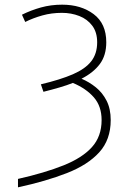

<svg xmlns="http://www.w3.org/2000/svg" viewBox="-20 -561 570 822"><path d="M57 205Q172 179 252 147Q332 115 373.5 69Q415 23 415 -47Q415 -106 382 -144Q349 -182 292 -206Q267 -196 234.5 -186.5Q202 -177 166 -168L155 -200Q239 -220 292 -243Q345 -266 370.5 -298.5Q396 -331 396 -380Q396 -423 375 -451Q354 -479 319.5 -492.5Q285 -506 245 -506Q201 -506 161.5 -495Q122 -484 88 -467L74 -498Q112 -517 155 -529Q198 -541 246 -541Q327 -541 381 -500.5Q435 -460 435 -380Q435 -324 407.5 -287Q380 -250 329 -224Q362 -210 390.5 -187Q419 -164 436.5 -129.5Q454 -95 454 -47Q454 37 405 91Q356 145 266.5 180Q177 215 57 241Z"/></svg>

Font: Noto Sans Mono Condensed ExtraLight
Style: Regular
Weight: 200
Width: 3
Designer: Monotype Design Team
Foundry: Monotype Imaging Inc.
Version: Version 2.014; ttfautohint (v1.8.4.7-5d5b)